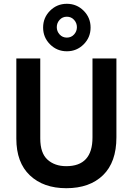

<svg xmlns="http://www.w3.org/2000/svg" viewBox="-20 -982 699 1011"><path d="M243.5 -748.5Q207 -785 207 -837Q207 -889 243.5 -925.5Q280 -962 332 -962Q384 -962 420.5 -925.5Q457 -889 457 -837Q457 -785 420.5 -748.5Q384 -712 332 -712Q280 -712 243.5 -748.5ZM294 -877.5Q279 -861 279 -839Q279 -817 294 -800.5Q309 -784 332 -784Q355 -784 370 -800.5Q385 -817 385 -839Q385 -861 370 -877.5Q355 -894 332 -894Q309 -894 294 -877.5ZM467 -258V-674H593V-259Q593 -128 522.5 -59.5Q452 9 329 9Q209 9 137.5 -58.5Q66 -126 66 -252V-674H192V-253Q192 -176 230 -141.5Q268 -107 329 -107Q467 -107 467 -258Z"/></svg>

Font: Hind SemiBold
Style: Regular
Weight: 600
Designer: Manushi Parikh, Satya Rajpurohit
Foundry: Indian Type Foundry
Version: Version 2.001;PS 1.0;hotconv 1.0.79;makeotf.lib2.5.61930; tt